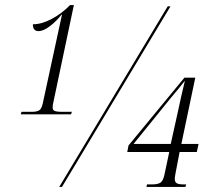

<svg xmlns="http://www.w3.org/2000/svg" viewBox="-20 -739 846 759"><path d="M62 -287 65 -297H108Q123 -297 133.5 -302Q144 -307 149 -330L225 -681H223Q204 -656 178 -636Q152 -616 132 -616Q110 -616 110 -643Q145 -643 185 -664.5Q225 -686 257 -719H272L191 -335Q188 -322 188 -315Q188 -303 197 -300Q206 -297 220 -297H264L261 -287ZM214 0 643 -714H654L225 0ZM559 0 561 -10H580Q605 -10 615 -17.5Q625 -25 630 -48L649 -138H483L488 -164L709 -432H752L697 -170H765L758 -138H690L675 -60Q674 -53 672.5 -46Q671 -39 671 -32Q671 -19 679 -14.5Q687 -10 706 -10H716L713 0ZM508 -170H655L682 -292Q688 -321 696.5 -358.5Q705 -396 711 -420Q700 -406 685.5 -388Q671 -370 657 -354Z"/></svg>

Font: Noto Serif Display ExtraCondensed Light
Style: Italic
Weight: 300
Width: 2
Italic angle: -12°
Designer: Monotype Design Team
Foundry: Monotype Imaging Inc.
Version: Version 2.009